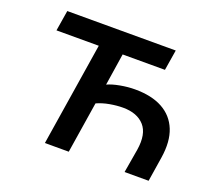

<svg xmlns="http://www.w3.org/2000/svg" viewBox="-119 -866 1155 1028"><g transform="rotate(20 459.0 -352.5)"><path d="M228 0 321 -588H80L99 -705H717L698 -588H457L429 -406Q457 -419 500.5 -427Q544 -435 584 -435Q679 -435 741 -401Q803 -367 829.5 -301.5Q856 -236 841 -140L819 0H682L705 -135Q720 -229 679 -275Q638 -321 557 -321Q522 -321 482.5 -314Q443 -307 410 -292L364 0Z"/></g></svg>

Font: Nunito Sans 7pt
Style: Bold Italic
Weight: 700
Italic angle: -9°
Version: Version 3.101;gftools[0.9.27]